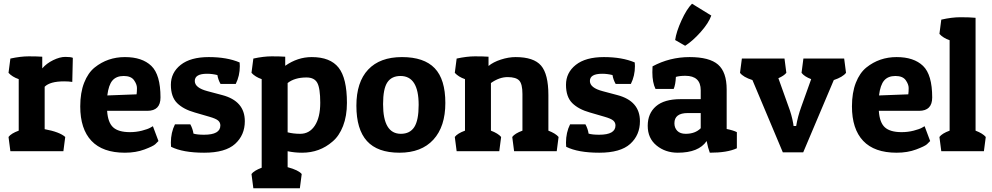

<svg xmlns="http://www.w3.org/2000/svg" viewBox="-20 -816 5354 1036"><path d="M326 -377Q250 -377 221 -348V-119Q302 -104 332 -77L322 0H36L26 -77Q40 -96 81 -111V-389Q46 -401 26 -423L36 -500Q91 -512 135 -512Q179 -512 208 -510V-447Q231 -474 267 -491.5Q303 -509 332.5 -509Q362 -509 373 -504L370 -374Q350 -377 326 -377Z M654 8Q534 8 473.5 -56Q413 -120 413 -242Q413 -316 434 -369.5Q455 -423 491 -452Q561 -508 654 -508Q747 -508 796.5 -460.5Q846 -413 846 -290Q846 -218 775 -218H558Q562 -155 590.5 -129Q619 -103 681 -103Q715 -103 746 -111Q777 -119 791 -127L805 -135L835 -55Q829 -48 817.5 -37.5Q806 -27 759.5 -9.5Q713 8 654 8ZM717 -307Q719 -321 719 -341Q719 -361 703 -383.5Q687 -406 647.5 -406Q608 -406 587 -382Q566 -358 559 -301Z M1097 -418Q1031 -418 1031 -379Q1031 -342 1100 -324L1179 -303Q1301 -271 1301 -162Q1301 -87 1248.5 -39.5Q1196 8 1081.5 8Q967 8 903 -24Q902 -35 902 -46Q902 -101 924 -145H1007Q1020 -121 1024 -95Q1044 -89 1081 -89Q1169 -89 1169 -139Q1169 -155 1157 -165.5Q1145 -176 1110 -186L1031 -209Q970 -226 936 -259.5Q902 -293 902 -358.5Q902 -424 955 -466Q1008 -508 1106.5 -508Q1205 -508 1273 -479Q1274 -469 1274 -459Q1274 -407 1252 -363H1170Q1157 -386 1153 -411Q1125 -418 1097 -418Z M1347 -500Q1402 -512 1446 -512Q1490 -512 1519 -510V-461Q1586 -508 1662 -508Q1762 -508 1807 -451Q1852 -394 1852 -261Q1852 -190 1831 -136Q1810 -82 1774 -52Q1705 8 1610 8Q1569 8 1532 0V86Q1591 102 1608 123L1598 200H1347L1337 123Q1350 105 1392 89V-389Q1357 -401 1337 -423ZM1600 -94Q1650 -94 1679 -138.5Q1708 -183 1708 -261.5Q1708 -340 1692 -369Q1676 -398 1634 -398Q1570 -398 1532 -368V-102Q1563 -94 1600 -94Z M2135.5 8Q2017 8 1960 -55Q1903 -118 1903 -245.5Q1903 -373 1966.5 -440.5Q2030 -508 2149 -508Q2268 -508 2325.5 -448Q2383 -388 2383 -260.5Q2383 -133 2318.5 -62.5Q2254 8 2135.5 8ZM2047 -254Q2047 -94 2143 -94Q2192 -94 2215.5 -130.5Q2239 -167 2239 -250Q2239 -406 2141 -406Q2093 -406 2070 -371.5Q2047 -337 2047 -254Z M2444 -500Q2499 -512 2543 -512Q2587 -512 2616 -510V-460Q2641 -481 2682.5 -494.5Q2724 -508 2762 -508Q2860 -508 2899.5 -462Q2939 -416 2939 -303V-111Q2978 -96 2994 -77L2984 0H2754L2744 -77Q2758 -96 2799 -111V-309Q2799 -363 2781.5 -381.5Q2764 -400 2719 -400Q2674 -400 2629 -368V-111Q2668 -96 2684 -77L2674 0H2444L2434 -77Q2448 -96 2489 -111V-389Q2454 -401 2434 -423Z M3229 -418Q3163 -418 3163 -379Q3163 -342 3232 -324L3311 -303Q3433 -271 3433 -162Q3433 -87 3380.5 -39.5Q3328 8 3213.5 8Q3099 8 3035 -24Q3034 -35 3034 -46Q3034 -101 3056 -145H3139Q3152 -121 3156 -95Q3176 -89 3213 -89Q3301 -89 3301 -139Q3301 -155 3289 -165.5Q3277 -176 3242 -186L3163 -209Q3102 -226 3068 -259.5Q3034 -293 3034 -358.5Q3034 -424 3087 -466Q3140 -508 3238.5 -508Q3337 -508 3405 -479Q3406 -469 3406 -459Q3406 -407 3384 -363H3302Q3289 -386 3285 -411Q3257 -418 3229 -418Z M3500 -426Q3500 -441 3501 -458Q3594 -508 3701 -508Q3808 -508 3854.5 -467.5Q3901 -427 3901 -333V-120Q3936 -113 3956 -103V-16Q3905 8 3810 8Q3800 -18 3793 -55Q3750 8 3637 8Q3570 8 3522.5 -31Q3475 -70 3475 -137Q3475 -204 3519.5 -242.5Q3564 -281 3652 -281H3761V-329Q3761 -407 3678 -407Q3647 -407 3627 -401Q3625 -359 3615 -336H3517Q3500 -371 3500 -426ZM3680 -94Q3731 -94 3761 -124V-206H3691Q3619 -206 3619 -151Q3619 -126 3634.5 -110Q3650 -94 3680 -94ZM3677 -569 3623 -600Q3629 -644 3657 -705.5Q3685 -767 3714 -796L3818 -732Q3804 -692 3761 -643.5Q3718 -595 3677 -569Z M4314 6H4204L4040 -384Q3990 -400 3973 -423L3983 -500H4213L4223 -423Q4210 -407 4180 -394L4234 -243Q4252 -196 4260 -150L4262 -136H4276Q4284 -186 4304 -241L4357 -389Q4320 -403 4305 -423L4315 -500H4535L4545 -423Q4527 -400 4479 -384Z M4818 8Q4698 8 4637.5 -56Q4577 -120 4577 -242Q4577 -316 4598 -369.5Q4619 -423 4655 -452Q4725 -508 4818 -508Q4911 -508 4960.5 -460.5Q5010 -413 5010 -290Q5010 -218 4939 -218H4722Q4726 -155 4754.5 -129Q4783 -103 4845 -103Q4879 -103 4910 -111Q4941 -119 4955 -127L4969 -135L4999 -55Q4993 -48 4981.5 -37.5Q4970 -27 4923.5 -9.5Q4877 8 4818 8ZM4881 -307Q4883 -321 4883 -341Q4883 -361 4867 -383.5Q4851 -406 4811.5 -406Q4772 -406 4751 -382Q4730 -358 4723 -301Z M5059 -710Q5115 -723 5163 -723Q5211 -723 5244 -720V-111Q5283 -96 5299 -77L5289 0H5059L5049 -77Q5063 -96 5104 -111V-599Q5069 -611 5049 -633Z"/></svg>

Font: Patua One
Style: Regular
Weight: 400
Designer: luciano Vergara
Foundry: Luciano Vergara
Version: Version 1.002